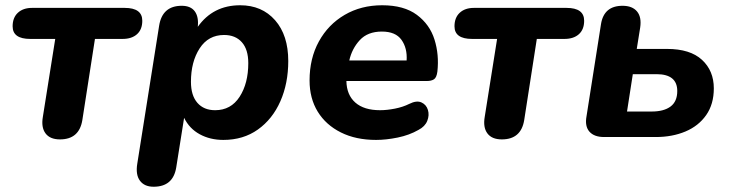

<svg xmlns="http://www.w3.org/2000/svg" viewBox="-20 -521 2773 730"><path d="M208 9Q170 9 153 -14Q136 -37 143 -77L190 -373H95Q28 -373 28 -421Q28 -454 48 -472.5Q68 -491 102 -491H454Q521 -491 521 -442Q521 -409 501 -391Q481 -373 446 -373H341L293 -64Q281 9 208 9Z M564 189Q529 189 512 166Q495 143 502 101L585 -423Q597 -499 671 -499Q705 -499 720.5 -478Q736 -457 732 -419Q790 -501 893 -501Q976 -501 1026 -444Q1076 -387 1076 -289Q1076 -204 1046 -136Q1016 -68 960.5 -28.5Q905 11 829 11Q779 11 739.5 -10.5Q700 -32 680 -73L650 116Q638 189 564 189ZM798 -102Q858 -102 891 -153Q924 -204 924 -281Q924 -333 899.5 -360.5Q875 -388 832 -388Q772 -388 739 -337Q706 -286 706 -210Q706 -158 730.5 -130Q755 -102 798 -102Z M1410 11Q1333 11 1276 -17.5Q1219 -46 1188 -96.5Q1157 -147 1157 -215Q1157 -299 1192.5 -363.5Q1228 -428 1290.5 -464.5Q1353 -501 1433 -501Q1516 -501 1565 -464.5Q1614 -428 1632 -370.5Q1650 -313 1643 -249Q1640 -226 1630 -219.5Q1620 -213 1603 -213H1297Q1298 -160 1331 -131Q1364 -102 1425 -102Q1451 -102 1481.5 -108Q1512 -114 1536 -126Q1564 -140 1582.5 -131.5Q1601 -123 1607 -103Q1613 -83 1604.5 -61.5Q1596 -40 1571 -27Q1536 -7 1492 2Q1448 11 1410 11ZM1432 -401Q1378 -401 1348 -368.5Q1318 -336 1308 -291H1526Q1529 -338 1506.5 -369.5Q1484 -401 1432 -401Z M1888 9Q1850 9 1833 -14Q1816 -37 1823 -77L1870 -373H1775Q1708 -373 1708 -421Q1708 -454 1728 -472.5Q1748 -491 1782 -491H2134Q2201 -491 2201 -442Q2201 -409 2181 -391Q2161 -373 2126 -373H2021L1973 -64Q1961 9 1888 9Z M2277 0Q2239 0 2221 -20.5Q2203 -41 2210 -79L2265 -429Q2276 -499 2347 -499Q2384 -499 2402 -477.5Q2420 -456 2414 -416L2401 -335H2516Q2604 -335 2649 -293.5Q2694 -252 2694 -185Q2694 -125 2665 -83.5Q2636 -42 2586 -21Q2536 0 2473 0ZM2364 -97H2458Q2504 -97 2529.5 -116Q2555 -135 2555 -175Q2555 -239 2476 -239H2386Z"/></svg>

Font: Nunito ExtraBold
Style: Italic
Weight: 800
Italic angle: -9°
Designer: Vernon Adams
Foundry: Vernon Adams
Version: Version 3.601; ttfautohint (v1.8.2.53-6de2)